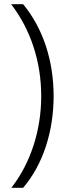

<svg xmlns="http://www.w3.org/2000/svg" viewBox="-20 -735 319 913"><path d="M235 -278C235 -446 185 -600 90 -715H33C126 -594 176 -441 176 -278C176 -118 127 39 34 158H90C185 47 235 -111 235 -278Z"/></svg>

Font: Noto Sans Bengali SemiCondensed Light
Style: Regular
Weight: 300
Width: 4
Designer: Joana Ranito - Universal Thirst; Jelle Bosma - Monotype Design Team
Foundry: Universal Thirst ehf.
Version: Version 3.000